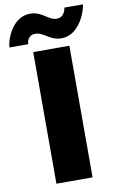

<svg xmlns="http://www.w3.org/2000/svg" viewBox="-158 -967 623 1020"><g transform="rotate(-10 153.0 -457.0)"><path d="M222 -756C325 -756 365 -891 365 -914H265C265 -911 259 -863 215 -863C170 -863 145 -914 80 -914C-20 -914 -59 -791 -59 -756H42C42 -759 44 -804 88 -804C134 -804 160 -756 222 -756ZM256 0V-710H61V0Z"/></g></svg>

Font: Raleway Black
Style: Regular
Weight: 900
Designer: Matt McInerney, Pablo Impallari, Rodrigo Fuenzalida
Foundry: Matt McInerney, Pablo Impallari, Rodrigo Fuenzalida
Version: Version 3.000g; ttfautohint (v1.5) -l 8 -r 28 -G 28 -x 14 -D